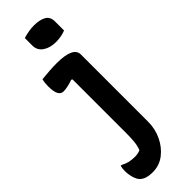

<svg xmlns="http://www.w3.org/2000/svg" viewBox="-319 -777 987 987"><g transform="rotate(-45 175.0 -283.0)"><path d="M150 -546Q271 -546 271 -490V0Q271 51 249.5 96.5Q228 142 190.5 171Q153 200 104 200Q81 200 63.5 195Q46 190 32 177Q21 166 14 142.5Q7 119 7 94Q7 75 11 60H17Q38 71 56 75Q74 79 97 79Q118 79 136 71Q145 48 147.5 21Q150 -6 150 -40V-429L144 -433Q125 -426 106.5 -422Q88 -418 74 -418Q36 -418 36 -492Q36 -519 41 -539Q67 -542 96.5 -544Q126 -546 150 -546ZM127 -753Q142 -758 163.5 -762Q185 -766 206 -766Q247 -766 272 -752Q297 -738 297 -704V-638Q265 -625 226 -625Q183 -625 155 -644.5Q127 -664 127 -698Z"/></g></svg>

Font: Recursive Sn Csl St SmB
Style: Regular
Weight: 600
Version: Version 1.079;hotconv 1.0.112;makeotfexe 2.5.65598; ttfautoh